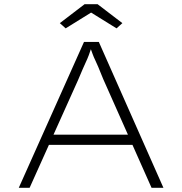

<svg xmlns="http://www.w3.org/2000/svg" viewBox="-20 -901 874 921"><path d="M70 0 383 -700H454L764 0H707L475 -522Q460 -559 451.5 -579.5Q443 -600 436.5 -613Q430 -626 424 -642.5Q418 -659 408 -687L424 -688Q413 -655 406 -636.5Q399 -618 392 -603.5Q385 -589 377 -570Q369 -551 354 -516L122 0ZM194 -206 215 -255H621L635 -206ZM295 -765 267 -790 386 -881H448L567 -790L539 -765L402 -850H432Z"/></svg>

Font: Lexend Mega ExtraLight
Style: Regular
Weight: 250
Version: Version 1.007